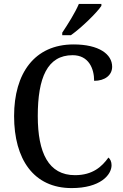

<svg xmlns="http://www.w3.org/2000/svg" viewBox="-20 -951 626 981"><path d="M298 -784V-771H342C396 -809 475 -886 498 -921V-931H383C364 -886 326 -826 298 -784ZM346 10C492 10 550 -57 550 -107C550 -125 543 -139 534 -146C501 -100 454 -56 363 -56C228 -56 173 -170 173 -358C173 -554 222 -669 351 -669C433 -669 461 -601 461 -538C516 -538 553 -567 553 -610C553 -674 486 -724 356 -724C156 -724 52 -576 52 -358C52 -137 152 10 346 10Z"/></svg>

Font: Noto Serif Armenian SemiCondensed Medium
Style: Regular
Weight: 500
Width: 4
Designer: Monotype Design Team
Foundry: Monotype Imaging Inc.
Version: Version 2.008